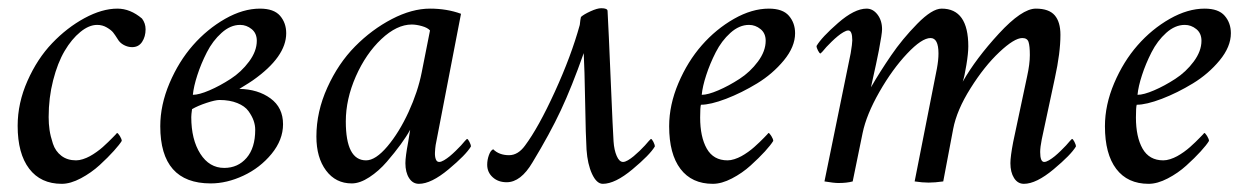

<svg xmlns="http://www.w3.org/2000/svg" viewBox="-20 -446 3068 472"><path d="M268.6 -424.8Q300.3 -424.8 329.1 -400.4Q337.9 -388.7 337.9 -374Q337.9 -356 329.3 -343Q320.8 -330.1 304.7 -330.1Q294.4 -330.1 284.4 -335.4Q274.4 -340.8 269.5 -349.6Q262.7 -360.4 258.1 -366.2Q253.4 -372.1 242.7 -378.4Q231.9 -384.8 218.8 -384.8Q198.7 -384.8 177.5 -367.4Q156.2 -350.1 138.9 -320.8Q121.6 -291.5 110.6 -248.5Q99.6 -205.6 99.6 -158.2Q99.6 -141.6 101.8 -126.5Q104 -111.3 110.1 -92.8Q116.2 -74.2 130.9 -63Q145.5 -51.8 167 -51.8Q174.8 -51.8 183.8 -54.7Q192.9 -57.6 200.9 -62Q209 -66.4 217.5 -72.5Q226.1 -78.6 232.7 -84.5Q239.3 -90.3 245.8 -96.7Q252.4 -103 256.6 -107.4Q260.7 -111.8 264.2 -115.2L267.6 -119.1Q270 -119.1 274.7 -111.6Q279.3 -104 279.3 -99.6Q274.4 -91.3 260 -75.2Q245.6 -59.1 225.1 -40.3Q204.6 -21.5 179 -7.8Q153.3 5.9 131.8 5.9Q80.1 5.9 51.8 -31.2Q23.4 -68.4 23.4 -136.7Q23.4 -192.9 47.6 -247.3Q71.8 -301.8 108.2 -339.8Q144.5 -377.9 187.7 -401.4Q231 -424.8 268.6 -424.8Z M454.1 -212.9Q469.2 -212.9 494.9 -223.9Q520.5 -234.9 546.9 -252Q573.2 -269 592.3 -294.7Q611.3 -320.3 611.3 -345.7Q611.3 -364.3 598.6 -374.5Q585.9 -384.8 570.3 -384.8Q546.4 -384.8 524.7 -365.2Q502.9 -345.7 488.5 -317.4Q474.1 -289.1 465.1 -261.2Q456.1 -233.4 454.1 -212.9ZM683.6 -364.3Q683.6 -306.2 601.6 -248.5Q597.2 -245.1 568.4 -227.5Q614.3 -226.6 645 -204.1Q675.8 -181.6 675.8 -140.6Q675.8 -102.1 647.5 -67.6Q619.1 -33.2 578.4 -14.2Q537.6 4.9 498 4.9Q374 4.9 374 -135.7Q374 -188 396.7 -241.5Q419.4 -294.9 454.3 -334.7Q489.3 -374.5 533.4 -399.7Q577.6 -424.8 619.1 -424.8Q653.3 -424.8 668.5 -407.2Q683.6 -389.6 683.6 -364.3ZM452.1 -177.7Q450.2 -164.1 450.2 -158.2Q450.2 -103 472.4 -68.1Q494.6 -33.2 531.2 -33.2Q564.9 -33.2 586.2 -57.9Q607.4 -82.5 607.4 -127Q607.4 -138.2 603.5 -149.4Q599.6 -160.6 590.8 -172.9Q582 -185.1 563.5 -192.6Q544.9 -200.2 519.5 -200.2Q509.3 -200.2 487.8 -193.1Q466.3 -186 452.1 -177.7Z M1037.1 -424.8Q1078.6 -424.8 1113.3 -412.1L1053.7 -103.5Q1052.2 -97.7 1051 -89.6Q1049.8 -81.5 1049.3 -71.5Q1048.8 -61.5 1051.3 -54.7Q1053.7 -47.9 1059.6 -47.9Q1064.5 -47.9 1071.5 -52Q1078.6 -56.2 1085.7 -62Q1092.8 -67.9 1100.3 -75.2Q1107.9 -82.5 1113.3 -88.4Q1118.7 -94.2 1123 -99.6L1127.9 -104.5Q1130.4 -104.5 1134 -97.4Q1137.7 -90.3 1137.7 -85.9Q1125.5 -65.4 1082.8 -29.8Q1040 5.9 1009.8 5.9Q994.6 5.9 985.6 -8.3Q976.6 -22.5 976.6 -44.9Q976.6 -61 983.4 -96.7Q987.3 -120.1 988.3 -127Q979.5 -110.8 965.1 -91.1Q950.7 -71.3 930.9 -48.3Q911.1 -25.4 887.9 -10.3Q864.7 4.9 844.7 4.9Q805.2 4.9 781.5 -26.9Q757.8 -58.6 757.8 -110.4Q757.8 -171.4 784.7 -230.7Q811.5 -290 852.8 -331.8Q894 -373.5 943.4 -399.2Q992.7 -424.8 1037.1 -424.8ZM992.2 -385.7Q955.6 -385.7 917.5 -349.9Q879.4 -314 854.7 -258.1Q830.1 -202.1 830.1 -147.5Q830.1 -51.8 879.9 -51.8Q903.3 -51.8 932.4 -86.2Q961.4 -120.6 984.4 -170.7Q1007.3 -220.7 1016.6 -267.6L1037.1 -371.1Q1031.2 -377.9 1017.3 -381.8Q1003.4 -385.7 992.2 -385.7Z M1461.9 5.9Q1446.8 5.9 1435.5 -18.3Q1424.3 -42.5 1421.9 -78.1Q1419.9 -109.9 1418.5 -194.1Q1417 -278.3 1415 -315.4Q1385.3 -231.4 1358.6 -174.6Q1332 -117.7 1289.1 -46.9Q1260.3 2 1225.6 2Q1204.6 2 1191.2 -10.3Q1177.7 -22.5 1177.7 -41Q1177.7 -53.2 1181.9 -64.7Q1186 -76.2 1192.4 -79.1Q1207 -64.5 1231.4 -64.5Q1253.4 -64.5 1270.5 -87.9Q1303.7 -132.3 1344 -220.5Q1384.3 -308.6 1405.3 -384.8Q1406.7 -398.9 1408.2 -404.3Q1415 -410.6 1431.6 -418.2Q1448.2 -425.8 1458 -425.8Q1473.6 -425.8 1473.6 -418.9Q1476.1 -375 1481.4 -247.3Q1486.8 -119.6 1488.3 -98.6Q1489.7 -77.1 1496.1 -62.5Q1502.4 -47.9 1511.7 -47.9Q1516.6 -47.9 1523.7 -52Q1530.8 -56.2 1537.8 -62Q1544.9 -67.9 1552.5 -75.2Q1560.1 -82.5 1565.4 -88.4Q1570.8 -94.2 1575.2 -99.6L1580.1 -104.5Q1582.5 -104.5 1586.2 -97.4Q1589.8 -90.3 1589.8 -85.9Q1577.6 -65.4 1534.9 -29.8Q1492.2 5.9 1461.9 5.9Z M1870.1 -424.8Q1904.3 -424.8 1919.4 -407.2Q1934.6 -389.6 1934.6 -364.3Q1934.6 -331.1 1907 -297.6Q1879.4 -264.2 1841.3 -241Q1803.2 -217.8 1764.9 -203.1Q1726.6 -188.5 1703.1 -188.5Q1701.2 -182.6 1701.2 -157.2Q1701.2 -109.4 1717.5 -80.6Q1733.9 -51.8 1768.6 -51.8Q1776.4 -51.8 1785.4 -54.7Q1794.4 -57.6 1802.5 -62Q1810.5 -66.4 1819.1 -72.5Q1827.6 -78.6 1834.2 -84.5Q1840.8 -90.3 1847.4 -96.7Q1854 -103 1858.2 -107.4Q1862.3 -111.8 1865.7 -115.2L1869.1 -119.1Q1871.6 -119.1 1876.2 -111.6Q1880.9 -104 1880.9 -99.6Q1875 -89.8 1860.4 -73.7Q1845.7 -57.6 1825.2 -39.1Q1804.7 -20.5 1779.3 -7.3Q1753.9 5.9 1732.4 5.9Q1680.7 5.9 1652.8 -30.8Q1625 -67.4 1625 -135.7Q1625 -188 1647.7 -241.5Q1670.4 -294.9 1705.3 -334.7Q1740.2 -374.5 1784.4 -399.7Q1828.6 -424.8 1870.1 -424.8ZM1705.1 -212.9Q1720.2 -212.9 1745.8 -223.9Q1771.5 -234.9 1797.9 -252Q1824.2 -269 1843.3 -294.7Q1862.3 -320.3 1862.3 -345.7Q1862.3 -364.3 1849.6 -374.5Q1836.9 -384.8 1821.3 -384.8Q1797.4 -384.8 1775.6 -365.2Q1753.9 -345.7 1739.5 -317.4Q1725.1 -289.1 1716.1 -261.2Q1707 -233.4 1705.1 -212.9Z M2470.7 -96.7 2504.9 -257.8Q2511.7 -288.6 2511.7 -310.5Q2511.7 -333 2508.5 -342.8Q2505.4 -352.5 2493.2 -352.5Q2473.6 -352.5 2436.8 -317.9Q2399.9 -283.2 2366 -229.2Q2332 -175.3 2323.2 -128.9L2298.8 0Q2278.3 2.9 2262.7 2.9Q2247.6 2.9 2228.5 0L2283.2 -277.3Q2287.1 -298.3 2287.1 -314.5Q2287.1 -352.5 2267.6 -352.5Q2246.1 -352.5 2210 -314.2Q2173.8 -275.9 2141.8 -220Q2109.9 -164.1 2100.6 -119.1L2076.2 0Q2062 3.9 2041 3.9Q2030.3 3.9 2006.8 0L2071.3 -315.4Q2075.2 -338.9 2075.2 -346.7Q2075.2 -371.1 2065.4 -371.1Q2060.5 -371.1 2053.5 -366.9Q2046.4 -362.8 2039.3 -356.9Q2032.2 -351.1 2024.7 -343.8Q2017.1 -336.4 2011.7 -330.6Q2006.3 -324.7 2002 -319.3L1997.1 -314.5Q1994.6 -314.5 1991 -321.5Q1987.3 -328.6 1987.3 -333Q2000 -354.5 2040.3 -389.6Q2080.6 -424.8 2110.4 -424.8Q2126 -424.8 2137.2 -410.2Q2148.4 -395.5 2148.4 -374Q2148.4 -363.3 2140.6 -322.3Q2136.2 -298.8 2121.1 -231.4Q2143.1 -269.5 2170.7 -309.8Q2198.2 -350.1 2234.9 -387.5Q2271.5 -424.8 2294.9 -424.8Q2360.4 -424.8 2360.4 -332Q2360.4 -314.9 2355.7 -286.4Q2351.1 -257.8 2346.7 -245.1Q2378.9 -301.8 2435.5 -363.3Q2492.2 -424.8 2526.4 -424.8Q2558.6 -424.8 2572.8 -408.4Q2586.9 -392.1 2586.9 -360.4Q2586.9 -316.4 2573.2 -253.9L2541 -103.5Q2537.1 -84 2537.1 -72.3Q2537.1 -47.9 2546.9 -47.9Q2551.8 -47.9 2558.8 -52Q2565.9 -56.2 2573 -62Q2580.1 -67.9 2587.6 -75.2Q2595.2 -82.5 2600.6 -88.4Q2606 -94.2 2610.4 -99.6L2615.2 -104.5Q2617.7 -104.5 2621.3 -97.4Q2625 -90.3 2625 -85.9Q2612.8 -65.4 2570.1 -29.8Q2527.3 5.9 2497.1 5.9Q2481.9 5.9 2472.9 -8.3Q2463.9 -22.5 2463.9 -44.9Q2463.9 -61 2470.7 -96.7Z M2941.4 -424.8Q2975.6 -424.8 2990.7 -407.2Q3005.9 -389.6 3005.9 -364.3Q3005.9 -331.1 2978.3 -297.6Q2950.7 -264.2 2912.6 -241Q2874.5 -217.8 2836.2 -203.1Q2797.9 -188.5 2774.4 -188.5Q2772.5 -182.6 2772.5 -157.2Q2772.5 -109.4 2788.8 -80.6Q2805.2 -51.8 2839.8 -51.8Q2847.7 -51.8 2856.7 -54.7Q2865.7 -57.6 2873.8 -62Q2881.8 -66.4 2890.4 -72.5Q2898.9 -78.6 2905.5 -84.5Q2912.1 -90.3 2918.7 -96.7Q2925.3 -103 2929.4 -107.4Q2933.6 -111.8 2937 -115.2L2940.4 -119.1Q2942.9 -119.1 2947.5 -111.6Q2952.1 -104 2952.1 -99.6Q2946.3 -89.8 2931.6 -73.7Q2917 -57.6 2896.5 -39.1Q2876 -20.5 2850.6 -7.3Q2825.2 5.9 2803.7 5.9Q2752 5.9 2724.1 -30.8Q2696.3 -67.4 2696.3 -135.7Q2696.3 -188 2719 -241.5Q2741.7 -294.9 2776.6 -334.7Q2811.5 -374.5 2855.7 -399.7Q2899.9 -424.8 2941.4 -424.8ZM2776.4 -212.9Q2791.5 -212.9 2817.1 -223.9Q2842.8 -234.9 2869.1 -252Q2895.5 -269 2914.6 -294.7Q2933.6 -320.3 2933.6 -345.7Q2933.6 -364.3 2920.9 -374.5Q2908.2 -384.8 2892.6 -384.8Q2868.7 -384.8 2846.9 -365.2Q2825.2 -345.7 2810.8 -317.4Q2796.4 -289.1 2787.4 -261.2Q2778.3 -233.4 2776.4 -212.9Z"/></svg>

Font: Crimson
Style: Italic
Weight: 400
Italic angle: -11°
Version: Version 0.8